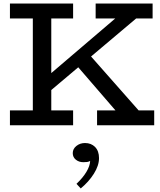

<svg xmlns="http://www.w3.org/2000/svg" viewBox="-20 -706 899 1082"><path d="M209 -148V-243L653 -622H771ZM36 0V-84H392V0ZM165 -47V-638H269V-47ZM36 -602V-686H392V-602ZM527 0V-84H849V0ZM653 -58 382 -372 462 -423 784 -58ZM519 -602V-686H840V-602ZM538 185Q538 227 509 273Q480 319 435 356L411 330Q447 296 467 262.5Q487 229 488 201Q479 206 470 207Q461 208 449 208Q425 208 407.5 194Q390 180 390 157Q390 133 410.5 116.5Q431 100 459 100Q494 100 516 122.5Q538 145 538 185Z"/></svg>

Font: BioRhyme ExtraBold
Style: Regular
Weight: 400
Version: Version 1.600;gftools[0.9.33]